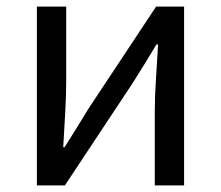

<svg xmlns="http://www.w3.org/2000/svg" viewBox="-20 -563 671 583"><path d="M92 0V-543H181V-316Q181 -273 178 -220.5Q175 -168 172 -116H176Q192 -141 212.5 -174Q233 -207 248 -232L454 -543H539V0H450V-227Q450 -270 453.5 -322.5Q457 -375 460 -428H455Q440 -403 419.5 -369.5Q399 -336 383 -311L177 0Z"/></svg>

Font: Noto Sans KR
Style: Regular
Weight: 400
Designer: Ryoko NISHIZUKA  (kana, bopomofo & ideographs); Paul D. Hunt (Latin, Greek & Cyrillic); Sandoll Communications , Soo-you
Foundry: Adobe
Version: Version 2.004-H2;hotconv 1.0.118;makeotfexe 2.5.65603